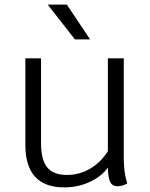

<svg xmlns="http://www.w3.org/2000/svg" viewBox="-20 -803 649 833"><path d="M532 -7Q511 5 489 5Q468 5 458.5 -12.5Q449 -30 448 -76Q420 -37 369 -13.5Q318 10 259 10Q90 10 90 -175V-550H158V-182Q158 -109 185 -76.5Q212 -44 271 -44Q324 -44 370.5 -71Q417 -98 448 -147V-550H517V-113Q517 -55 532 -7ZM187 -783H270L371 -632H305Z"/></svg>

Font: Krub
Style: Regular
Weight: 400
Designer: Ekaluck Peanpanawate
Foundry: Cadson Demak Co.,Ltd.
Version: Version 1.000; ttfautohint (v1.6)